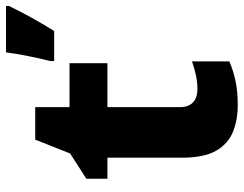

<svg xmlns="http://www.w3.org/2000/svg" viewBox="-106 -694 810 638"><g transform="rotate(-90 299.0 -375.0)"><path d="M321 -124Q346 -124 368.5 -129Q391 -134 414 -142V-18Q387 -6 352 2Q317 10 269 10Q218 10 178.5 -6.5Q139 -23 116.5 -63Q94 -103 94 -176V-423H24V-493L108 -547L154 -663H262V-549H408V-423H262V-182Q262 -153 278 -138.5Q294 -124 321 -124ZM598 -750Q581 -715 561 -678.5Q541 -642 515 -600H415V-613Q423 -643 431.5 -685.5Q440 -728 444 -760H598Z"/></g></svg>

Font: Noto Sans Kannada ExtraBold
Style: Regular
Weight: 800
Designer: Jelle Bosma - Monotype Design Team
Foundry: Monotype Imaging Inc.
Version: Version 2.005; ttfautohint (v1.8.4.7-5d5b)